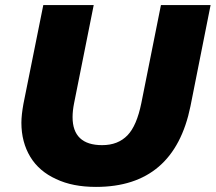

<svg xmlns="http://www.w3.org/2000/svg" viewBox="-20 -720 847 754"><path d="M357 14C296 14 244 4 200 -17C156 -37 122 -66 99 -104C76 -142 64 -187 64 -238C64 -259 67 -284 72 -312L150 -700H348L271 -315C267 -295 265 -277 265 -260C265 -187 304 -150 381 -150C423 -150 456 -163 481 -189C505 -214 523 -256 535 -315L612 -700H807L728 -303C685 -92 562 14 357 14Z"/></svg>

Font: My Font
Style: Italic
Weight: 500
Designer: Julieta Ulanovsky
Foundry: Julieta Ulanovsky
Version: ""